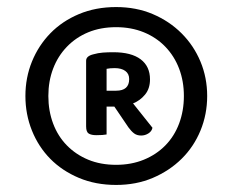

<svg xmlns="http://www.w3.org/2000/svg" viewBox="-20 -648 659 544"><path d="M52 -376Q52 -428 70.5 -473.5Q89 -519 122.5 -553.5Q156 -588 203.5 -608Q251 -628 309 -628Q366 -628 413 -608Q460 -588 494.5 -553.5Q529 -519 548 -473.5Q567 -428 567 -376Q567 -324 548 -278Q529 -232 494.5 -198Q460 -164 413 -144Q366 -124 309 -124Q251 -124 203.5 -144Q156 -164 122.5 -198Q89 -232 70.5 -278Q52 -324 52 -376ZM117 -376Q117 -334 130.5 -298Q144 -262 169.5 -236Q195 -210 230 -195.5Q265 -181 309 -181Q352 -181 387.5 -195.5Q423 -210 448.5 -236Q474 -262 487.5 -298Q501 -334 501 -376Q501 -418 487.5 -453.5Q474 -489 448.5 -515.5Q423 -542 387.5 -556.5Q352 -571 309 -571Q265 -571 230 -556.5Q195 -542 169.5 -515.5Q144 -489 130.5 -453.5Q117 -418 117 -376ZM282 -346V-267Q277 -266 269.5 -265.5Q262 -265 253 -265Q239 -265 231.5 -269.5Q224 -274 224 -290V-476Q224 -489 244 -494Q258 -498 271.5 -499Q285 -500 301 -500Q352 -500 378.5 -480Q405 -460 405 -423Q405 -397 391 -380Q377 -363 357 -355L412 -286Q410 -276 400.5 -270Q391 -264 380 -264Q368 -264 360 -270Q352 -276 344 -287L304 -346ZM309 -391Q346 -391 346 -424Q346 -439 335 -447Q324 -455 305 -455Q298 -455 292.5 -454.5Q287 -454 282 -453V-391Z"/></svg>

Font: Baloo Tammudu 2 Medium
Style: Regular
Weight: 500
Designer: Maithili Shingre, Omkar Shende and Ek Type
Foundry: Ek Type
Version: Version 1.640;hotconv 1.0.111;makeotfexe 2.5.65597; ttfautoh